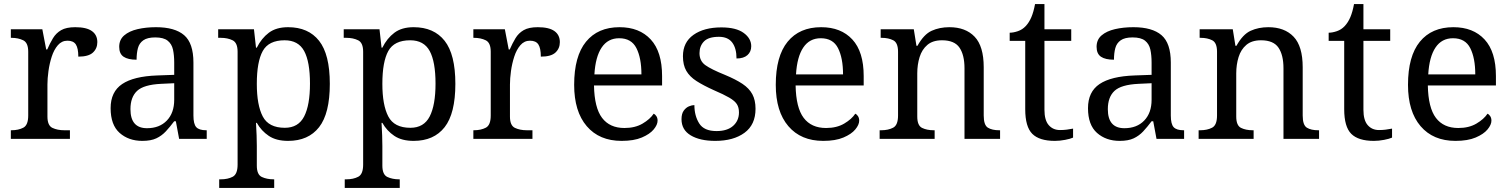

<svg xmlns="http://www.w3.org/2000/svg" viewBox="-20 -679 7386 939"><path d="M33 0V-42H36Q70 -42 94 -54.5Q118 -67 118 -114V-426Q118 -470 93.5 -482Q69 -494 36 -494H33V-536H187L206 -437H211Q224 -467 239 -492Q254 -517 279 -531.5Q304 -546 348 -546Q403 -546 429.5 -527Q456 -508 456 -473Q456 -442 434.5 -422Q413 -402 363 -402Q363 -443 351 -461.5Q339 -480 310 -480Q282 -480 263 -458Q244 -436 233 -402Q222 -368 217 -331.5Q212 -295 212 -266V-109Q212 -65 236.5 -53.5Q261 -42 294 -42H322V0Z M676 10Q609 10 565 -29Q521 -68 521 -150Q521 -230 577.5 -268Q634 -306 749 -310L832 -313V-373Q832 -409 826 -436.5Q820 -464 800 -480Q780 -496 739 -496Q701 -496 681 -482Q661 -468 654.5 -443.5Q648 -419 648 -387Q606 -387 584.5 -401.5Q563 -416 563 -450Q563 -485 587.5 -506Q612 -527 653 -536.5Q694 -546 743 -546Q835 -546 880.5 -507Q926 -468 926 -373V-114Q926 -72 940 -57Q954 -42 988 -42H991V0H856L840 -86H832Q811 -58 791 -36.5Q771 -15 744.5 -2.5Q718 10 676 10ZM699 -52Q760 -52 796 -89.5Q832 -127 832 -191V-272L768 -269Q683 -265 650.5 -234.5Q618 -204 618 -145Q618 -52 699 -52Z M1052 240V198H1060Q1094 198 1118 185.5Q1142 173 1142 126V-426Q1142 -470 1117.5 -482Q1093 -494 1060 -494H1047V-536H1222L1232 -446H1236Q1259 -492 1295 -519Q1331 -546 1389 -546Q1488 -546 1540.5 -479.5Q1593 -413 1593 -269Q1593 -124 1540.5 -57Q1488 10 1389 10Q1331 10 1294.5 -14.5Q1258 -39 1236 -78H1232Q1234 -49 1235 -16.5Q1236 16 1236 35V131Q1236 175 1260.5 186.5Q1285 198 1318 198H1321V240ZM1373 -54Q1439 -54 1467.5 -109.5Q1496 -165 1496 -270Q1496 -377 1467.5 -429.5Q1439 -482 1372 -482Q1294 -482 1265 -429.5Q1236 -377 1236 -269Q1236 -165 1265 -109.5Q1294 -54 1373 -54Z M1666 240V198H1674Q1708 198 1732 185.5Q1756 173 1756 126V-426Q1756 -470 1731.5 -482Q1707 -494 1674 -494H1661V-536H1836L1846 -446H1850Q1873 -492 1909 -519Q1945 -546 2003 -546Q2102 -546 2154.5 -479.5Q2207 -413 2207 -269Q2207 -124 2154.5 -57Q2102 10 2003 10Q1945 10 1908.5 -14.5Q1872 -39 1850 -78H1846Q1848 -49 1849 -16.5Q1850 16 1850 35V131Q1850 175 1874.5 186.5Q1899 198 1932 198H1935V240ZM1987 -54Q2053 -54 2081.5 -109.5Q2110 -165 2110 -270Q2110 -377 2081.5 -429.5Q2053 -482 1986 -482Q1908 -482 1879 -429.5Q1850 -377 1850 -269Q1850 -165 1879 -109.5Q1908 -54 1987 -54Z M2295 0V-42H2298Q2332 -42 2356 -54.5Q2380 -67 2380 -114V-426Q2380 -470 2355.5 -482Q2331 -494 2298 -494H2295V-536H2449L2468 -437H2473Q2486 -467 2501 -492Q2516 -517 2541 -531.5Q2566 -546 2610 -546Q2665 -546 2691.5 -527Q2718 -508 2718 -473Q2718 -442 2696.5 -422Q2675 -402 2625 -402Q2625 -443 2613 -461.5Q2601 -480 2572 -480Q2544 -480 2525 -458Q2506 -436 2495 -402Q2484 -368 2479 -331.5Q2474 -295 2474 -266V-109Q2474 -65 2498.5 -53.5Q2523 -42 2556 -42H2584V0Z M3020 10Q2911 10 2849.5 -62Q2788 -134 2788 -264Q2788 -404 2846 -475Q2904 -546 3010 -546Q3107 -546 3162.5 -486Q3218 -426 3218 -307V-261H2885Q2887 -152 2924.5 -102.5Q2962 -53 3034 -53Q3086 -53 3122.5 -74.5Q3159 -96 3177 -123Q3184 -120 3190 -111Q3196 -102 3196 -89Q3196 -69 3177 -46Q3158 -23 3119 -6.5Q3080 10 3020 10ZM3117 -315Q3117 -395 3092.5 -443.5Q3068 -492 3008 -492Q2953 -492 2922.5 -446.5Q2892 -401 2887 -315Z M3478 10Q3403 10 3358 -17Q3313 -44 3313 -96Q3313 -123 3324 -138Q3335 -153 3349.5 -159Q3364 -165 3376 -165Q3376 -113 3399.5 -75.5Q3423 -38 3484 -38Q3537 -38 3565.5 -63.5Q3594 -89 3594 -129Q3594 -154 3583.5 -170Q3573 -186 3546.5 -201.5Q3520 -217 3471 -238Q3420 -261 3386.5 -282.5Q3353 -304 3336.5 -332.5Q3320 -361 3320 -404Q3320 -472 3371.5 -508.5Q3423 -545 3508 -545Q3580 -545 3617 -518Q3654 -491 3654 -453Q3654 -426 3635.5 -409.5Q3617 -393 3582 -393Q3582 -443 3561 -471Q3540 -499 3496 -499Q3445 -499 3423 -476.5Q3401 -454 3401 -419Q3401 -381 3429.5 -360.5Q3458 -340 3525 -313Q3578 -291 3611 -269Q3644 -247 3659.5 -218Q3675 -189 3675 -147Q3675 -69 3621 -29.5Q3567 10 3478 10Z M4006 10Q3897 10 3835.5 -62Q3774 -134 3774 -264Q3774 -404 3832 -475Q3890 -546 3996 -546Q4093 -546 4148.5 -486Q4204 -426 4204 -307V-261H3871Q3873 -152 3910.5 -102.5Q3948 -53 4020 -53Q4072 -53 4108.5 -74.5Q4145 -96 4163 -123Q4170 -120 4176 -111Q4182 -102 4182 -89Q4182 -69 4163 -46Q4144 -23 4105 -6.5Q4066 10 4006 10ZM4103 -315Q4103 -395 4078.5 -443.5Q4054 -492 3994 -492Q3939 -492 3908.5 -446.5Q3878 -401 3873 -315Z M4282 0V-42H4290Q4324 -42 4348 -54.5Q4372 -67 4372 -114V-426Q4372 -470 4348.5 -482Q4325 -494 4292 -494H4287V-536H4449L4462 -455H4467Q4498 -511 4536.5 -528.5Q4575 -546 4623 -546Q4702 -546 4746.5 -499.5Q4791 -453 4791 -350V-114Q4791 -67 4811.5 -54.5Q4832 -42 4866 -42H4871V0H4697V-345Q4697 -410 4672.5 -446Q4648 -482 4587 -482Q4542 -482 4515.5 -459.5Q4489 -437 4477.5 -400Q4466 -363 4466 -320V-109Q4466 -65 4489.5 -53.5Q4513 -42 4546 -42H4551V0Z M5139 10Q5063 10 5028.5 -24.5Q4994 -59 4994 -145V-479H4918V-519Q4936 -519 4958 -526.5Q4980 -534 4996 -551Q5013 -569 5024 -595Q5035 -621 5042 -659H5088V-536H5219V-479H5088V-142Q5088 -91 5109 -67Q5130 -43 5164 -43Q5182 -43 5197 -45Q5212 -47 5228 -50V-6Q5215 0 5189 5Q5163 10 5139 10Z M5456 10Q5389 10 5345 -29Q5301 -68 5301 -150Q5301 -230 5357.5 -268Q5414 -306 5529 -310L5612 -313V-373Q5612 -409 5606 -436.5Q5600 -464 5580 -480Q5560 -496 5519 -496Q5481 -496 5461 -482Q5441 -468 5434.5 -443.5Q5428 -419 5428 -387Q5386 -387 5364.5 -401.5Q5343 -416 5343 -450Q5343 -485 5367.5 -506Q5392 -527 5433 -536.5Q5474 -546 5523 -546Q5615 -546 5660.5 -507Q5706 -468 5706 -373V-114Q5706 -72 5720 -57Q5734 -42 5768 -42H5771V0H5636L5620 -86H5612Q5591 -58 5571 -36.5Q5551 -15 5524.5 -2.5Q5498 10 5456 10ZM5479 -52Q5540 -52 5576 -89.5Q5612 -127 5612 -191V-272L5548 -269Q5463 -265 5430.5 -234.5Q5398 -204 5398 -145Q5398 -52 5479 -52Z M5842 0V-42H5850Q5884 -42 5908 -54.5Q5932 -67 5932 -114V-426Q5932 -470 5908.5 -482Q5885 -494 5852 -494H5847V-536H6009L6022 -455H6027Q6058 -511 6096.5 -528.5Q6135 -546 6183 -546Q6262 -546 6306.5 -499.5Q6351 -453 6351 -350V-114Q6351 -67 6371.5 -54.5Q6392 -42 6426 -42H6431V0H6257V-345Q6257 -410 6232.5 -446Q6208 -482 6147 -482Q6102 -482 6075.5 -459.5Q6049 -437 6037.5 -400Q6026 -363 6026 -320V-109Q6026 -65 6049.5 -53.5Q6073 -42 6106 -42H6111V0Z M6699 10Q6623 10 6588.5 -24.5Q6554 -59 6554 -145V-479H6478V-519Q6496 -519 6518 -526.5Q6540 -534 6556 -551Q6573 -569 6584 -595Q6595 -621 6602 -659H6648V-536H6779V-479H6648V-142Q6648 -91 6669 -67Q6690 -43 6724 -43Q6742 -43 6757 -45Q6772 -47 6788 -50V-6Q6775 0 6749 5Q6723 10 6699 10Z M7098 10Q6989 10 6927.5 -62Q6866 -134 6866 -264Q6866 -404 6924 -475Q6982 -546 7088 -546Q7185 -546 7240.5 -486Q7296 -426 7296 -307V-261H6963Q6965 -152 7002.5 -102.5Q7040 -53 7112 -53Q7164 -53 7200.5 -74.5Q7237 -96 7255 -123Q7262 -120 7268 -111Q7274 -102 7274 -89Q7274 -69 7255 -46Q7236 -23 7197 -6.5Q7158 10 7098 10ZM7195 -315Q7195 -395 7170.5 -443.5Q7146 -492 7086 -492Q7031 -492 7000.5 -446.5Q6970 -401 6965 -315Z"/></svg>

Font: Noto Serif Khitan Small Script
Style: Regular
Weight: 400
Designer: LIU Zhao, ZHANG Congyu, Kushim JIANG
Foundry: Guyu Beijing Co. Ltd.
Version: Version 1.000; ttfautohint (v1.8.4.7-5d5b)